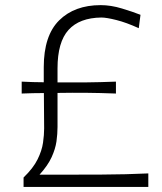

<svg xmlns="http://www.w3.org/2000/svg" viewBox="-20 -736 638 756"><path d="M72.8 0V-37.1Q110.8 -73.7 127.9 -108.4Q145 -143.1 149.4 -174.1Q153.8 -205.1 153.8 -230L152.8 -369.6Q131.8 -369.6 109.9 -369.1Q87.9 -368.7 65.4 -367.7V-414.6Q87.9 -413.6 109.6 -412.8Q131.3 -412.1 152.3 -412.1V-471.2Q152.3 -595.7 212.9 -655.8Q273.4 -715.8 376.5 -715.8Q416.5 -715.8 460 -702.6Q503.4 -689.5 533.2 -677.7L526.4 -625Q477.1 -647.5 438 -657.2Q398.9 -667 379.4 -667Q293 -666 249.8 -618.2Q206.5 -570.3 206.5 -466.8V-411.6Q266.1 -411.1 319.1 -411.6Q372.1 -412.1 436.5 -414.6V-367.7Q372.1 -370.1 318.8 -370.6Q265.6 -371.1 206.5 -370.1V-236.3Q206.5 -209 202.4 -179.4Q198.2 -149.9 183.3 -117.2Q168.5 -84.5 135.7 -48.3H259.8Q327.1 -48.3 378.7 -48.6Q430.2 -48.8 474.6 -50Q519 -51.3 564 -53.2V0Z"/></svg>

Font: Pinar-DS2-FD Light
Style: Regular
Weight: 300
Designer: Amin Abedi
Version: Version 2.000